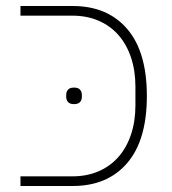

<svg xmlns="http://www.w3.org/2000/svg" viewBox="-20 -618 570 638"><path d="M226 -272Q212 -272 206 -279Q200 -286 200 -296V-303Q200 -313 206 -320Q212 -327 226 -327Q240 -327 246 -320Q252 -313 252 -303V-296Q252 -286 246 -279Q240 -272 226 -272ZM48 -32H220Q269 -32 308 -49Q347 -66 374 -97Q401 -128 415.5 -171.5Q430 -215 430 -268V-330Q430 -383 415.5 -426.5Q401 -470 374 -501Q347 -532 308 -549Q269 -566 220 -566H48V-598H222Q337 -598 402.5 -522Q468 -446 468 -299Q468 -152 402.5 -76Q337 0 222 0H48Z"/></svg>

Font: IBM Plex Sans Hebrew ExtraLight
Style: Regular
Weight: 200
Designer: Mike Abbink, Paul van der Laan, Pieter van Rosmalen, Yanek Iontef
Foundry: Bold Monday
Version: Version 1.2